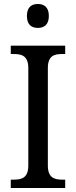

<svg xmlns="http://www.w3.org/2000/svg" viewBox="-20 -943 381 963"><path d="M170 -803C200 -803 225 -818 225 -863C225 -908 200 -923 170 -923C139 -923 115 -908 115 -863C115 -818 139 -803 170 -803ZM34 0H307V-42H292C252 -42 220 -52 220 -113V-601C220 -663 251 -672 292 -672H307V-714H34V-672H50C89 -672 122 -663 122 -601V-113C122 -51 89 -42 50 -42H34Z"/></svg>

Font: Noto Serif Ethiopic SemiCondensed
Style: Regular
Weight: 400
Width: 4
Designer: Monotype Design Team
Foundry: Monotype Imaging Inc.
Version: Version 2.102